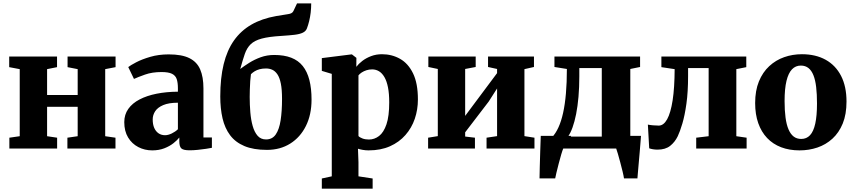

<svg xmlns="http://www.w3.org/2000/svg" viewBox="-20 -896 5152 1158"><path d="M36.5 0V-65.5L99 -74.5V-479L35.5 -491V-555H324V-491L264 -479V-323H448.5V-479L387.5 -491V-555H677V-491L614.5 -479V-74.5L676.5 -65.5V0H386.5V-65.5L448.5 -74.5V-252H264V-74.5L324.5 -65.5V0Z M898 11Q852.5 11 814 -9Q775.5 -29 752.5 -67Q729.5 -105 729.5 -159.5Q729.5 -205 753.8 -239.2Q778 -273.5 821.8 -296.2Q865.5 -319 924.5 -330.8Q983.5 -342.5 1053 -343V-363Q1053 -397.5 1045.8 -419Q1038.5 -440.5 1017.2 -451Q996 -461.5 954.5 -461.5Q897.5 -461.5 854.8 -446.2Q812 -431 788 -420L753.5 -491.5Q766.5 -502 801.2 -520.2Q836 -538.5 886.5 -553.2Q937 -568 997.5 -568Q1077 -568 1122.5 -545.2Q1168 -522.5 1187.5 -477Q1207 -431.5 1207 -363V-67H1258V-4.5Q1246.5 -2 1223 1.5Q1199.5 5 1172.8 7.8Q1146 10.5 1124.5 10.5Q1086 10.5 1073.8 -0.8Q1061.5 -12 1061.5 -43.5V-66.5Q1049 -50.5 1026 -32.2Q1003 -14 970.8 -1.5Q938.5 11 898 11ZM975.5 -80.5Q994 -80.5 1015.8 -91Q1037.5 -101.5 1053 -116.5V-276.5Q998 -276.5 964.5 -262.2Q931 -248 916 -225.2Q901 -202.5 901 -175.5Q901 -145.5 910.2 -124.5Q919.5 -103.5 936.2 -92Q953 -80.5 975.5 -80.5Z M1590 8Q1509 8 1454.2 -15Q1399.5 -38 1367.8 -80.5Q1336 -123 1322.2 -182.2Q1308.5 -241.5 1308.5 -314Q1308.5 -425 1329 -509Q1349.5 -593 1391.2 -652Q1433 -711 1496.2 -747.5Q1559.5 -784 1645 -799Q1693 -807.5 1717.8 -810.8Q1742.5 -814 1749.5 -829L1771.5 -875.5H1857Q1857 -847.5 1853.8 -820Q1850.5 -792.5 1844.5 -768.2Q1838.5 -744 1831 -724.5Q1824.5 -707.5 1806.2 -698.8Q1788 -690 1756.5 -686.2Q1725 -682.5 1678.5 -679.5Q1601.5 -675 1558.2 -663.2Q1515 -651.5 1492 -629.2Q1469 -607 1456.5 -570.8Q1444 -534.5 1429 -480Q1452 -497.5 1483.2 -517.2Q1514.5 -537 1552.5 -550.8Q1590.5 -564.5 1633.5 -564.5Q1693.5 -564.5 1736.2 -548Q1779 -531.5 1806 -497.8Q1833 -464 1846 -413.2Q1859 -362.5 1859 -295Q1859 -204.5 1825 -136.2Q1791 -68 1730.5 -30Q1670 8 1590 8ZM1584.5 -55Q1622.5 -55 1643.2 -85.2Q1664 -115.5 1672.5 -170.5Q1681 -225.5 1681 -299.5Q1681 -356 1673.8 -392Q1666.5 -428 1653 -447.8Q1639.5 -467.5 1622.2 -475.2Q1605 -483 1584.5 -483Q1562.5 -483 1545.8 -478.5Q1529 -474 1516.2 -466.2Q1503.5 -458.5 1493.5 -448.5Q1491 -432 1489.2 -407Q1487.5 -382 1486.8 -356Q1486 -330 1486 -311Q1486 -264 1489.8 -218.8Q1493.5 -173.5 1504 -136.2Q1514.5 -99 1533.8 -77Q1553 -55 1584.5 -55Z M1921 242V180.5L1981 167.5V-450.5L1921 -468.5V-545.5L2100 -568H2102.5L2129.5 -547L2129 -493Q2142.5 -511 2165.2 -528.5Q2188 -546 2218.2 -557.5Q2248.5 -569 2284 -569Q2343.5 -569 2392.8 -541.2Q2442 -513.5 2471.2 -453.5Q2500.5 -393.5 2500.5 -296Q2500.5 -235 2481.8 -179.8Q2463 -124.5 2425.2 -81.5Q2387.5 -38.5 2332 -13.8Q2276.5 11 2202.5 11Q2185 11 2167 7.8Q2149 4.5 2139 1L2142 81.5V167.5L2227.5 180.5V242ZM2205 -54.5Q2238.5 -54.5 2266.2 -75.8Q2294 -97 2310.8 -146Q2327.5 -195 2327.5 -278.5Q2327.5 -331.5 2320 -369.2Q2312.5 -407 2298.5 -431Q2284.5 -455 2265.8 -466.2Q2247 -477.5 2224.5 -477.5Q2206 -477.5 2190 -472.2Q2174 -467 2161.5 -458.8Q2149 -450.5 2142 -441.5V-75.5Q2149 -67.5 2165.8 -61Q2182.5 -54.5 2205 -54.5Z M2562 0V-65.5L2620.5 -75V-480L2563.5 -492V-555H2849V-492L2785.5 -480V-197L2838 -267.5L2978 -455V-480L2923.5 -492V-555H3200.5V-492L3143 -479V-75L3203.5 -65.5V0H2914.5V-65.5L2978 -75V-362.5L2927.5 -283.5L2785.5 -98V-72.5L2844.5 -65.5V0Z M3282.5 0V-67.5H3309Q3331.5 -91 3348.2 -127.8Q3365 -164.5 3376.2 -215.2Q3387.5 -266 3393.2 -332Q3399 -398 3399 -480L3324 -492V-555H3840.5V-492L3781.5 -480V0ZM3405.5 -72H3609.5V-485.5H3474V-435Q3474 -369.5 3469 -312.2Q3464 -255 3454.8 -208.2Q3445.5 -161.5 3433 -127Q3420.5 -92.5 3405.5 -72ZM3234 180Q3234.5 153 3235.5 110Q3236.5 67 3238.2 18Q3240 -31 3241.5 -76.5H3425L3377 0Q3372.5 10 3365 35.2Q3357.5 60.5 3349.8 90.5Q3342 120.5 3336 145.5Q3330 170.5 3328.5 180ZM3743.5 180Q3741.5 165.5 3735.2 139.2Q3729 113 3721.2 84.2Q3713.5 55.5 3706.8 32.2Q3700 9 3696.5 0L3661.5 -76.5H3846Q3845 -63.5 3843 -37.5Q3841 -11.5 3838.2 21.2Q3835.5 54 3832.5 86Q3829.5 118 3827.5 143.5Q3825.5 169 3824.5 180Z M3946 6.5Q3931 6.5 3918 4.2Q3905 2 3895.5 -1.5L3887.5 -144.5Q3898 -142 3918.2 -140.2Q3938.5 -138.5 3953 -138.5Q3982.5 -138.5 4003.8 -176.8Q4025 -215 4036.8 -290.8Q4048.5 -366.5 4049 -479L3969 -491V-555H4481V-491L4421 -479V-74.5L4483 -65.5V0H4179V-65.5L4254 -74.5V-485.5H4130V-437.5Q4130 -342 4120 -270.8Q4110 -199.5 4095.5 -150.8Q4081 -102 4067.5 -74Q4050.5 -39 4021.8 -16.2Q3993 6.5 3946 6.5Z M4534.5 -274.5Q4534.5 -349.5 4557.2 -405Q4580 -460.5 4619.5 -497Q4659 -533.5 4709.5 -551.2Q4760 -569 4816.5 -569Q4899.5 -569 4959.8 -535.5Q5020 -502 5052.8 -438.2Q5085.5 -374.5 5085.5 -283.5Q5085.5 -206.5 5062.8 -151Q5040 -95.5 5000.5 -59.5Q4961 -23.5 4910 -6.2Q4859 11 4802.5 11Q4740.5 11 4691 -8Q4641.5 -27 4606.8 -63.5Q4572 -100 4553.2 -153.2Q4534.5 -206.5 4534.5 -274.5ZM4812.5 -58Q4844.5 -58 4865.5 -80.5Q4886.5 -103 4897 -150.2Q4907.5 -197.5 4907.5 -271.5Q4907.5 -328 4902.5 -370.8Q4897.5 -413.5 4886 -442.2Q4874.5 -471 4855.8 -485.8Q4837 -500.5 4810 -500.5Q4778.5 -500.5 4756.8 -478Q4735 -455.5 4723.5 -408.2Q4712 -361 4712 -286.5Q4712 -229.5 4717.8 -186.8Q4723.5 -144 4735.8 -115.5Q4748 -87 4766.8 -72.5Q4785.5 -58 4812.5 -58Z"/></svg>

Font: Merriweather 20pt Black
Style: Regular
Weight: 900
Version: Version 2.100